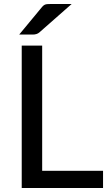

<svg xmlns="http://www.w3.org/2000/svg" viewBox="-20 -947 554 967"><path d="M192.4 -86.9H499V0H89.4V-717.3H192.4ZM144.5 -772.9H76.7L190.4 -910.2Q202.6 -926.3 219.2 -926.3Q225.6 -926.8 233.9 -926.8H340.8L178.2 -783.7Q166 -772.9 144.5 -772.9Z"/></svg>

Font: Lato-Medium
Style: Regular
Weight: 500
Designer: Lukasz Dziedzic
Foundry: tyPoland Lukasz Dziedzic
Version: Version 2.006; 2014-01-15